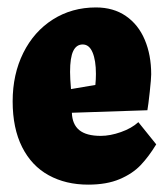

<svg xmlns="http://www.w3.org/2000/svg" viewBox="-20 -484 450 519"><path d="M402.3 -93.8 354 -153.8Q335.9 -137.2 306.9 -127Q277.8 -116.7 252.4 -116.7Q213.4 -116.7 194.3 -132.3Q175.3 -147.9 174.3 -179.2L378.4 -186Q380.9 -199.7 384.8 -235.6Q388.7 -271.5 388.7 -283.2Q388.7 -335.4 371.3 -376.5Q354 -417.5 320.3 -440.7Q286.6 -463.9 239.3 -463.9Q174.3 -463.9 123 -431.4Q71.8 -398.9 43 -341.1Q14.2 -283.2 14.2 -210Q14.2 -137.2 39.8 -86.4Q65.4 -35.6 111.6 -10.3Q157.7 15.1 218.3 15.1Q268.6 15.1 303.5 0.2Q338.4 -14.6 360.4 -37.8Q382.3 -61 402.3 -93.8ZM239.3 -284.2Q239.3 -270 237.8 -254.4L171.9 -243.2Q169.4 -272.5 169.4 -289.6Q169.4 -328.6 178 -346.2Q186.5 -363.8 203.6 -363.8Q221.2 -363.8 230.2 -342.3Q239.3 -320.8 239.3 -284.2Z"/></svg>

Font: Neuton ExtraBold
Style: Regular
Weight: 800
Designer: Brian M Zick
Foundry: Brian M Zick
Version: Version 1.560